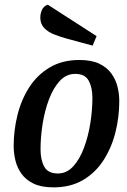

<svg xmlns="http://www.w3.org/2000/svg" viewBox="-20 -789 550 829"><path d="M211 20Q159 20 125.5 4Q92 -12 73 -38.5Q54 -65 46.5 -96.5Q39 -128 39 -158Q39 -226 55.5 -292.5Q72 -359 106.5 -412.5Q141 -466 195 -498Q249 -530 323 -530Q375 -530 408.5 -514Q442 -498 461 -471.5Q480 -445 487.5 -414Q495 -383 495 -353Q495 -284 478.5 -218Q462 -152 427.5 -98Q393 -44 339 -12Q285 20 211 20ZM230 -40Q268 -40 296 -70.5Q324 -101 342.5 -150.5Q361 -200 370 -257Q379 -314 379 -366Q379 -411 363 -440.5Q347 -470 305 -470Q266 -470 238 -439.5Q210 -409 191.5 -360Q173 -311 164 -254Q155 -197 155 -144Q155 -99 171 -69.5Q187 -40 230 -40ZM380 -592 269 -622Q240 -630 213.5 -640.5Q187 -651 170.5 -668.5Q154 -686 154 -713Q154 -730 161 -746Q168 -762 186 -769L397 -633Z"/></svg>

Font: Sansita Swashed
Style: Regular
Weight: 400
Designer: Pablo Cosgaya
Foundry: Omnibus-Type
Version: Version 1.003; ttfautohint (v1.8.3)